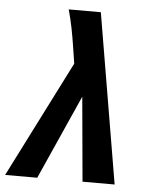

<svg xmlns="http://www.w3.org/2000/svg" viewBox="-55 -782 707 828"><g transform="rotate(5 299.0 -367.5)"><path d="M137 0H-2L253 -504L242 -575Q236 -615 228 -655.5Q220 -696 209 -735H348L361 -658L472 0H333L300 -365Z"/></g></svg>

Font: Iosevka XBd Ex Obl
Style: Regular
Weight: 800
Width: 7
Italic angle: -9°
Monospace: yes
Designer: Belleve Invis
Foundry: Belleve Invis
Version: Version 32.5.0; ttfautohint (v1.8.4)